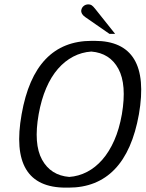

<svg xmlns="http://www.w3.org/2000/svg" viewBox="-20 -855 667 879"><path d="M507 -700H481L370 -777Q350 -791 352 -808Q354 -820 363 -827.5Q372 -835 385 -835Q393 -835 399.5 -831Q406 -827 417 -813ZM616 -332Q586 -164 505 -80Q424 4 294 4H281Q19 4 79 -332Q138 -668 400 -668H413Q543 -668 594 -584Q645 -500 616 -332ZM538 -332Q561 -468 522 -540Q483 -612 398 -619Q354 -616 315.5 -596Q277 -576 245.5 -540Q214 -504 191.5 -451.5Q169 -399 157 -332Q133 -196 172.5 -124Q212 -52 297 -45Q340 -48 378.5 -68Q417 -88 448.5 -124Q480 -160 503 -212Q526 -264 538 -332Z"/></svg>

Font: Jura
Style: Italic
Weight: 400
Designer: Ed Merritt
Foundry: Ten by Twenty
Version: Version 1.007